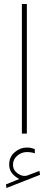

<svg xmlns="http://www.w3.org/2000/svg" viewBox="-20 -668 243 960"><path d="M76.2 227.1Q56.6 217.3 41.3 199.5Q25.9 181.6 25.9 154.8Q25.9 116.7 53.2 93.3Q80.6 69.8 112.8 69.8Q125.5 69.8 133.3 71.3Q141.1 72.8 153.8 77.1L154.3 98.6Q135.7 92.3 114.7 92.3Q86.9 92.3 65.9 110.8Q44.9 129.4 44.9 155.3Q44.9 182.1 66.7 198Q88.4 213.9 107.9 211.4Q114.3 210.9 121.6 207.5L177.2 186.5L180.2 206.1L12.2 272L9.8 253.9ZM114.3 -647.9V0H89.4V-647.9Z"/></svg>

Font: Vazirmatn RD Thin
Style: Regular
Weight: 100
Designer: Saber Rastikerdar
Foundry: Saber Rastikerdar
Version: Version 32.102